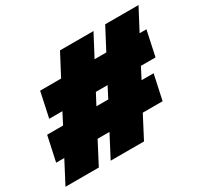

<svg xmlns="http://www.w3.org/2000/svg" viewBox="-167 -833 1088 1023"><g transform="rotate(-30 376.5 -322.0)"><path d="M-34 0 37 -136H-13L20 -289H118L153 -357H72L105 -511H234L304 -644H510L440 -511H512L582 -644H787L717 -511H759L726 -357H636L601 -289H675L642 -136H520L449 0H244L315 -136H242L171 0ZM323 -289H396L431 -357H359Z"/></g></svg>

Font: Kanit Black
Style: Italic
Weight: 900
Italic angle: -12°
Designer: Katatrad Team
Foundry: CadsonDemak
Version: Version 2.000; ttfautohint (v1.8.3)